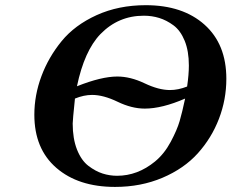

<svg xmlns="http://www.w3.org/2000/svg" viewBox="-20 -717 904 748"><path d="M113.8 -270Q113.8 -346.2 141.4 -420.2Q168.9 -494.1 220 -556.6Q271 -619.1 356.4 -658Q441.9 -696.8 547.9 -696.8Q691.9 -696.8 776.9 -620.8Q861.8 -544.9 861.8 -410.2Q861.8 -329.1 833 -254.2Q804.2 -179.2 750.5 -119.6Q696.8 -60.1 612.8 -24.4Q528.8 11.2 428.2 11.2Q285.2 11.2 199.5 -63Q113.8 -137.2 113.8 -270ZM263.2 -235.8Q263.2 -176.8 280 -134.3Q296.9 -91.8 324.5 -70.8Q352.1 -49.8 379.6 -41Q407.2 -32.2 436 -32.2Q516.1 -32.2 584 -87.9Q620.1 -117.7 645 -164.3Q669.9 -210.9 679.9 -245.4Q689.9 -279.8 701.2 -333Q611.3 -293.9 543.9 -293.9Q493.2 -293.9 438 -320.6Q382.8 -347.2 338.9 -347.2Q306.6 -347.2 272 -333Q263.2 -248 263.2 -235.8ZM279.8 -380.9Q375 -418.9 437 -418.9Q487.8 -418.9 543 -392.6Q598.1 -366.2 642.1 -366.2Q674.3 -366.2 709 -379.9Q715.8 -426.8 715.8 -461.9Q715.8 -518.1 699.5 -558.1Q683.1 -598.1 656 -618.2Q628.9 -638.2 600.3 -647Q571.8 -655.8 541 -655.8H540Q440.9 -655.8 371.1 -584Q308.6 -519 279.8 -380.9Z"/></svg>

Font: CMU Serif Extra
Style: BoldSlanted
Weight: 700
Italic angle: -9.46001°
Version: Version 0.7.0